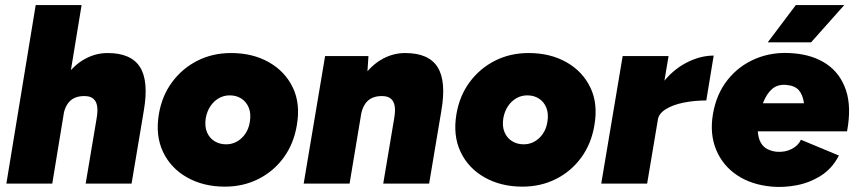

<svg xmlns="http://www.w3.org/2000/svg" viewBox="-20 -720 3360 753"><path d="M5 0 120 -700H300L185 0ZM316 0 359 -256H539L496 0ZM359 -256Q364 -285 361 -303.5Q358 -322 347 -332Q336 -342 317 -343Q279 -345 257 -326Q235 -307 228 -266H179Q192 -345 225 -400Q258 -455 304 -483.5Q350 -512 402 -512Q494 -512 529 -457Q564 -402 544 -286L539 -256Z M862 12Q778 12 714 -24Q650 -60 619.5 -124Q589 -188 603 -272Q615 -344 655 -398Q695 -452 754.5 -482Q814 -512 886 -512Q971 -512 1034.5 -476Q1098 -440 1128.5 -376.5Q1159 -313 1144 -228Q1132 -156 1092.5 -102Q1053 -48 993.5 -18Q934 12 862 12ZM867 -154Q890 -154 909.5 -165Q929 -176 942.5 -196Q956 -216 960 -243Q965 -275 955.5 -298Q946 -321 926.5 -333.5Q907 -346 881 -346Q858 -346 838.5 -335Q819 -324 805.5 -304Q792 -284 787 -257Q782 -225 791.5 -202Q801 -179 821 -166.5Q841 -154 867 -154Z M1171 0 1255 -500H1425L1419 -408L1351 0ZM1483 0 1526 -256 1711 -286 1663 0ZM1526 -256Q1531 -285 1528 -303.5Q1525 -322 1514 -332Q1503 -342 1484 -343Q1446 -345 1424 -326Q1402 -307 1395 -266H1346Q1359 -345 1392 -400Q1425 -455 1471 -483.5Q1517 -512 1569 -512Q1661 -512 1696 -457Q1731 -402 1711 -286L1706 -256Z M2029 12Q1945 12 1881 -24Q1817 -60 1786.5 -124Q1756 -188 1770 -272Q1782 -344 1822 -398Q1862 -452 1921.5 -482Q1981 -512 2053 -512Q2138 -512 2201.5 -476Q2265 -440 2295.5 -376.5Q2326 -313 2311 -228Q2299 -156 2259.5 -102Q2220 -48 2160.5 -18Q2101 12 2029 12ZM2034 -154Q2057 -154 2076.5 -165Q2096 -176 2109.5 -196Q2123 -216 2127 -243Q2132 -275 2122.5 -298Q2113 -321 2093.5 -333.5Q2074 -346 2048 -346Q2025 -346 2005.5 -335Q1986 -324 1972.5 -304Q1959 -284 1954 -257Q1949 -225 1958.5 -202Q1968 -179 1988 -166.5Q2008 -154 2034 -154Z M2338 0 2422 -500H2602L2518 0ZM2518 -251Q2532 -332 2573.5 -388Q2615 -444 2670 -473Q2725 -502 2779 -502L2750 -326Q2703 -326 2661 -317.5Q2619 -309 2591.5 -292Q2564 -275 2560 -251Z M3008 12Q2927 5 2870.5 -33Q2814 -71 2788.5 -133Q2763 -195 2776 -272Q2789 -350 2833 -406Q2877 -462 2944 -490Q3011 -518 3091 -511Q3168 -505 3221.5 -469Q3275 -433 3297.5 -367Q3320 -301 3302 -205H2952Q2954 -177 2964 -160Q2974 -143 2990 -135Q3006 -127 3025 -125Q3058 -122 3084.5 -135.5Q3111 -149 3121 -172L3270 -110Q3244 -59 3199.5 -31Q3155 -3 3104.5 6.5Q3054 16 3008 12ZM2972 -315H3133Q3129 -347 3113.5 -365.5Q3098 -384 3064 -387Q3030 -390 3008 -371Q2986 -352 2972 -315ZM2991 -554 3101 -700H3291L3161 -554Z"/></svg>

Font: Figtree Black
Style: Italic
Weight: 900
Italic angle: -9.5°
Foundry: Erik Kennedy
Version: Version 2.001;gftools[0.9.30]